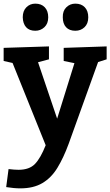

<svg xmlns="http://www.w3.org/2000/svg" viewBox="-26 -793 606 1055"><path d="M8 235 21 136Q54 140 76 140Q135 140 166 108Q197 76 225 5L43 -447L-6 -458V-530L243 -538V-467L183 -451L288 -141L383 -446L324 -458V-530L560 -538V-467L513 -452L351 -2Q323 74 289.5 129Q256 184 207 213Q158 242 86 242Q51 242 8 235ZM388 -624Q355 -624 337 -643.5Q319 -663 319 -698Q318 -733 338.5 -753Q359 -773 388 -773Q421 -773 440 -753Q459 -733 459 -698Q459 -663 438.5 -643.5Q418 -624 388 -624ZM168 -624Q135 -624 117.5 -643.5Q100 -663 99 -698Q99 -733 119 -753Q139 -773 168 -773Q201 -773 220 -753Q239 -733 239 -698Q239 -663 218 -643.5Q197 -624 168 -624Z"/></svg>

Font: Bitter
Style: Bold
Weight: 700
Designer: Sol Matas, and Bitter project Authors
Foundry: Sol Matas
Version: Version 2.001